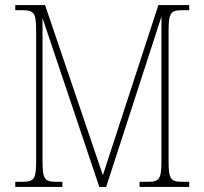

<svg xmlns="http://www.w3.org/2000/svg" viewBox="-20 -734 803 754"><path d="M40 0H225V-20H203C153 -20 147 -31 147 -108V-663L370 0H397L614 -669V-108C614 -31 608 -20 558 -20H528V0H723V-20H698C648 -20 642 -31 642 -108V-606C642 -683 648 -694 698 -694H723V-714H602L384 -46L157 -714H40V-694H66C116 -694 122 -683 122 -606V-108C122 -31 116 -20 66 -20H40Z"/></svg>

Font: Noto Serif Myanmar Condensed Thin
Style: Regular
Weight: 100
Width: 3
Designer: Ben Mitchell and the Monotype Design Team
Foundry: Monotype Imaging Inc.
Version: Version 2.106